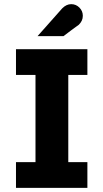

<svg xmlns="http://www.w3.org/2000/svg" viewBox="-20 -905 498 925"><path d="M57 0V-124H151V-544H57V-668H401V-544H309V-124H401V0ZM161 -731Q191 -765 220.5 -798Q250 -831 280 -865Q300 -885 323 -885Q346 -885 362.5 -868.5Q379 -852 379 -829Q379 -816 374 -805.5Q369 -795 360 -786Q341 -773 323 -759Q305 -745 286 -731Z"/></svg>

Font: Atkinson Hyperlegible
Style: Bold
Weight: 700
Designer: Elliott Scott, Megan Eiswerth, Linus Boman, Theodore Petrosky
Foundry: Braille Institute
Version: Version 1.006; ttfautohint (v1.8.3)